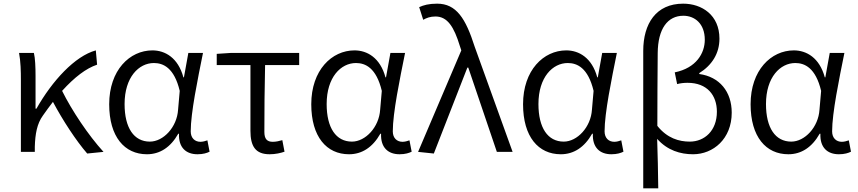

<svg xmlns="http://www.w3.org/2000/svg" viewBox="-20 -829 4682 1048"><path d="M456 9 545 0C462 -91 372 -226 319 -333C387 -408 450 -456 510 -476L503 -554C389 -523 265 -388 179 -236H174V-415C174 -462 172 -512 165 -540H84C93 -493 94 -438 94 -395V0H170V-28C172 -97 182 -154 214 -198C233 -225 251 -250 269 -273C322 -173 396 -60 456 9Z M782 13C853 13 911 -25 953 -99H957C954 -23 996 13 1058 13C1089 13 1110 6 1124 -1L1112 -63C1101 -59 1087 -55 1074 -55C1044 -55 1021 -75 1021 -112C1021 -213 1059 -396 1088 -540H1008L984 -407H981C952 -514 881 -554 812 -554C688 -554 576 -446 576 -260C576 -82 660 13 782 13ZM798 -56C711 -56 660 -131 660 -261C660 -408 738 -485 820 -485C871 -485 931 -459 961 -333L952 -230C946 -135 872 -56 798 -56Z M1452 13C1484 13 1513 6 1533 -1L1521 -64C1504 -59 1486 -55 1469 -55C1438 -55 1423 -70 1423 -109C1423 -224 1424 -348 1427 -474H1613V-540H1239L1163 -535V-474H1347V-115C1347 -31 1374 13 1452 13Z M1885 13C1956 13 2014 -25 2056 -99H2060C2057 -23 2099 13 2161 13C2192 13 2213 6 2227 -1L2215 -63C2204 -59 2190 -55 2177 -55C2147 -55 2124 -75 2124 -112C2124 -213 2162 -396 2191 -540H2111L2087 -407H2084C2055 -514 1984 -554 1915 -554C1791 -554 1679 -446 1679 -260C1679 -82 1763 13 1885 13ZM1901 -56C1814 -56 1763 -131 1763 -261C1763 -408 1841 -485 1923 -485C1974 -485 2034 -459 2064 -333L2055 -230C2049 -135 1975 -56 1901 -56Z M2348 9 2531 -460H2536L2692 0H2778L2571 -574C2522 -728 2471 -809 2366 -809C2321 -809 2292 -801 2268 -790L2290 -721C2308 -731 2328 -739 2357 -739C2422 -739 2458 -683 2490 -578L2498 -554L2262 0Z M3041 13C3112 13 3170 -25 3212 -99H3216C3213 -23 3255 13 3317 13C3348 13 3369 6 3383 -1L3371 -63C3360 -59 3346 -55 3333 -55C3303 -55 3280 -75 3280 -112C3280 -213 3318 -396 3347 -540H3267L3243 -407H3240C3211 -514 3140 -554 3071 -554C2947 -554 2835 -446 2835 -260C2835 -82 2919 13 3041 13ZM3057 -56C2970 -56 2919 -131 2919 -261C2919 -408 2997 -485 3079 -485C3130 -485 3190 -459 3220 -333L3211 -230C3205 -135 3131 -56 3057 -56Z M3491 199H3573C3572 107 3570 22 3567 -71C3623 -8 3694 13 3763 13C3873 13 3974 -71 3974 -214C3974 -329 3907 -410 3797 -425V-430C3866 -473 3907 -537 3907 -618C3907 -747 3811 -809 3709 -809C3561 -809 3491 -700 3491 -551ZM3745 -56C3687 -56 3622 -74 3568 -142C3568 -276 3569 -406 3570 -539C3571 -672 3624 -743 3710 -743C3772 -743 3827 -700 3827 -612C3827 -539 3781 -458 3663 -434L3676 -370C3694 -375 3714 -377 3733 -377C3840 -377 3893 -309 3893 -219C3893 -116 3826 -56 3745 -56Z M4283 13C4354 13 4412 -25 4454 -99H4458C4455 -23 4497 13 4559 13C4590 13 4611 6 4625 -1L4613 -63C4602 -59 4588 -55 4575 -55C4545 -55 4522 -75 4522 -112C4522 -213 4560 -396 4589 -540H4509L4485 -407H4482C4453 -514 4382 -554 4313 -554C4189 -554 4077 -446 4077 -260C4077 -82 4161 13 4283 13ZM4299 -56C4212 -56 4161 -131 4161 -261C4161 -408 4239 -485 4321 -485C4372 -485 4432 -459 4462 -333L4453 -230C4447 -135 4373 -56 4299 -56Z"/></svg>

Font: Noto Sans KR DemiLight
Style: Regular
Weight: 350
Designer: Ryoko NISHIZUKA 西塚涼子 (kana, bopomofo & ideographs); Paul D. Hunt (Latin, Greek & Cyrillic); Sandoll Communications 산돌커뮤니
Foundry: Adobe
Version: Version 2.004;hotconv 1.0.118;makeotfexe 2.5.65603